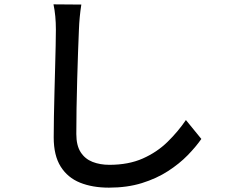

<svg xmlns="http://www.w3.org/2000/svg" viewBox="-20 -806 1040 883"><path d="M354 -785Q345 -727 343 -670Q341 -628 339 -568Q337 -508 335 -440Q333 -372 332 -307Q331 -242 331 -190Q331 -137 351 -106Q371 -75 405.5 -61.5Q440 -48 483 -48Q571 -48 636.5 -77Q702 -106 750.5 -153.5Q799 -201 835 -254L906 -167Q881 -131 843 -92Q805 -53 752.5 -19Q700 15 632.5 36Q565 57 481 57Q405 57 348 34Q291 11 259 -40Q227 -91 227 -174Q227 -217 228 -270.5Q229 -324 230.5 -382Q232 -440 233.5 -495Q235 -550 236 -595.5Q237 -641 237 -670Q237 -734 226 -786Z"/></svg>

Font: Source Han Sans Medium
Style: Regular
Weight: 500
Designer: Ryoko NISHIZUKA Ë•øÂ°öÊ∂ºÂ≠ê (kana, bopomofo & ideographs); Paul D. Hunt (Latin, Greek & Cyrillic); Sandoll Communicatio
Foundry: Adobe
Version: Version 2.004;hotconv 1.0.118;makeotfexe 2.5.65603